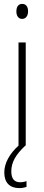

<svg xmlns="http://www.w3.org/2000/svg" viewBox="-20 -747 224 985"><path d="M94 -727C72 -727 64 -709 64 -688C64 -667 74 -650 93 -650C112 -650 124 -665 124 -689C124 -709 116 -727 94 -727ZM38 132C38 86 60 47 110 0H112V-529H75V0C30 41 2 89 2 138C2 190 30 218 79 218C94 218 107 215 116 212V182C110 185 95 188 83 188C53 188 38 169 38 132Z"/></svg>

Font: Noto Sans ExtraCondensed ExtraLight
Style: Regular
Weight: 200
Width: 2
Designer: Monotype Design Team
Foundry: Monotype Imaging Inc.
Version: Version 2.013